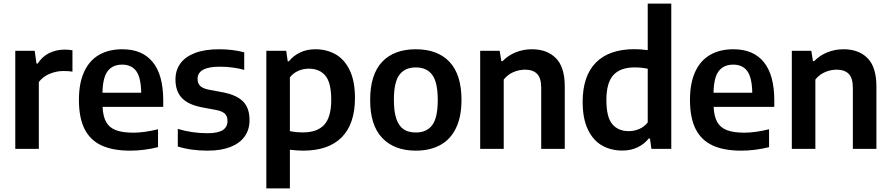

<svg xmlns="http://www.w3.org/2000/svg" viewBox="-20 -828 4956 1068"><path d="M65 -545.5H173L183 -474.5H190Q214 -513 253.2 -532.5Q292.5 -552 339.5 -552Q361 -552 383 -548.5V-429.5Q363.5 -433 332 -433Q293 -433 255.2 -417Q217.5 -401 196 -371.5V0H65Z M888 -233.5H550.5Q553 -180.5 570.5 -149.2Q588 -118 624.5 -104Q661 -90 722 -90Q782 -90 859 -109V-9.5Q780.5 10 704 10Q606.5 10 543.8 -19.5Q481 -49 450 -111.2Q419 -173.5 419 -273Q419 -364.5 447.5 -427.5Q476 -490.5 530 -522.2Q584 -554 660.5 -554Q772 -554 830 -482.2Q888 -410.5 888 -269ZM550 -312H765.5Q764 -396.5 737.8 -432.5Q711.5 -468.5 659.5 -468.5Q606.5 -468.5 579 -432.5Q551.5 -396.5 550 -312Z M969 -13V-111Q1048.5 -87 1134 -87Q1192 -87 1218.8 -104.2Q1245.5 -121.5 1245.5 -154.5Q1245.5 -181 1231.5 -195Q1217.5 -209 1183.5 -216L1100.5 -231.5Q1025 -246.5 990.5 -284.2Q956 -322 956 -385.5Q956 -436.5 982.8 -474.2Q1009.5 -512 1064 -533Q1118.5 -554 1199 -554Q1274.5 -554 1338.5 -537V-439.5Q1274 -457 1202.5 -457Q1079 -457 1079 -389Q1079 -365 1092.8 -350.8Q1106.5 -336.5 1139.5 -329.5L1222.5 -314Q1297.5 -299 1332.8 -262.8Q1368 -226.5 1368 -159.5Q1368 -107 1341 -69Q1314 -31 1261.8 -10.5Q1209.5 10 1135.5 10Q1042.5 10 969 -13Z M1461.5 -545.5H1572L1580.5 -487H1587Q1611.5 -518 1649.2 -536Q1687 -554 1734 -554Q1797 -554 1846.5 -526Q1896 -498 1925.2 -437.5Q1954.5 -377 1954.5 -283Q1954.5 -139 1881 -64.5Q1807.5 10 1665.5 10Q1636.5 10 1592.5 5V220H1461.5ZM1822.5 -272.5Q1822.5 -368 1790 -407Q1757.5 -446 1697.5 -446Q1667 -446 1639 -433.8Q1611 -421.5 1592.5 -397.5V-98.5Q1627.5 -91.5 1665.5 -91.5Q1745 -91.5 1783.8 -134.2Q1822.5 -177 1822.5 -272.5Z M2039 -271.5Q2039 -413 2105.2 -483.5Q2171.5 -554 2293 -554Q2414.5 -554 2480.8 -483.5Q2547 -413 2547 -272Q2547 -178 2516.2 -115Q2485.5 -52 2428.5 -21Q2371.5 10 2293 10Q2173.5 10 2106.2 -60.5Q2039 -131 2039 -271.5ZM2415 -271Q2415 -370.5 2384.2 -411.8Q2353.5 -453 2293 -453Q2232.5 -453 2201.8 -412Q2171 -371 2171 -273Q2171 -205.5 2185.2 -165.5Q2199.5 -125.5 2226.2 -108.2Q2253 -91 2293 -91Q2353.5 -91 2384.2 -132Q2415 -173 2415 -271Z M2651 -545.5H2759.5L2768.5 -488H2775.5Q2806.5 -520 2848.8 -537Q2891 -554 2939 -554Q3023.5 -554 3072.5 -504.2Q3121.5 -454.5 3121.5 -347V0H2990.5V-339.5Q2990.5 -394 2967.5 -417.2Q2944.5 -440.5 2900.5 -440.5Q2867.5 -440.5 2835.5 -426.8Q2803.5 -413 2782 -385.5V0H2651Z M3221 -261.5Q3221 -405.5 3294.8 -480Q3368.5 -554.5 3510 -554.5Q3543.5 -554.5 3583 -549V-808H3714V0H3603.5L3595.5 -57.5H3588.5Q3564 -26.5 3526.5 -8.5Q3489 9.5 3442 9.5Q3379 9.5 3329.2 -18.5Q3279.5 -46.5 3250.2 -107.2Q3221 -168 3221 -261.5ZM3583 -147V-445.5Q3549.5 -453 3510 -453Q3430.5 -453 3391.8 -410.2Q3353 -367.5 3353 -272Q3353 -177 3385.5 -137.8Q3418 -98.5 3478 -98.5Q3508.5 -98.5 3536.5 -110.8Q3564.5 -123 3583 -147Z M4287 -233.5H3949.5Q3952 -180.5 3969.5 -149.2Q3987 -118 4023.5 -104Q4060 -90 4121 -90Q4181 -90 4258 -109V-9.5Q4179.5 10 4103 10Q4005.5 10 3942.8 -19.5Q3880 -49 3849 -111.2Q3818 -173.5 3818 -273Q3818 -364.5 3846.5 -427.5Q3875 -490.5 3929 -522.2Q3983 -554 4059.5 -554Q4171 -554 4229 -482.2Q4287 -410.5 4287 -269ZM3949 -312H4164.5Q4163 -396.5 4136.8 -432.5Q4110.5 -468.5 4058.5 -468.5Q4005.5 -468.5 3978 -432.5Q3950.5 -396.5 3949 -312Z M4384.5 -545.5H4493L4502 -488H4509Q4540 -520 4582.2 -537Q4624.5 -554 4672.5 -554Q4757 -554 4806 -504.2Q4855 -454.5 4855 -347V0H4724V-339.5Q4724 -394 4701 -417.2Q4678 -440.5 4634 -440.5Q4601 -440.5 4569 -426.8Q4537 -413 4515.5 -385.5V0H4384.5Z"/></svg>

Font: Encode Sans SemiBold
Style: Regular
Weight: 600
Designer: Multiple Designers
Foundry: Impallari Type
Version: Version 2.000